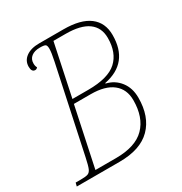

<svg xmlns="http://www.w3.org/2000/svg" viewBox="-180 -837 909 960"><g transform="rotate(-30 274.0 -357.0)"><path d="M-8 -20H22Q51 -20 63 -24.5Q75 -29 82 -45Q89 -61 98 -104L203 -597Q213 -644 213 -665Q213 -684 206 -689Q199 -694 174 -694Q143 -694 125 -680Q107 -666 107 -641Q107 -625 113 -616Q107 -608 99 -608Q78 -608 78 -639Q78 -673 106 -693.5Q134 -714 182 -714H322Q421 -714 471 -676Q521 -638 521 -567Q521 -407 369 -377V-374Q417 -363 446.5 -325Q476 -287 476 -231Q476 -122 415.5 -61Q355 0 234 0H-13ZM278 -390Q394 -390 443.5 -435.5Q493 -481 493 -566Q493 -626 450 -657.5Q407 -689 320 -689H250L187 -390ZM228 -25Q341 -25 394.5 -79.5Q448 -134 448 -233Q448 -296 404.5 -330.5Q361 -365 278 -365H181L109 -25Z"/></g></svg>

Font: Noto Serif NarrowThin
Style: Italic
Weight: 250
Width: 4
Italic angle: -12°
Designer: Monotype Design Team
Foundry: Monotype Imaging Inc.
Version: Version 1.001